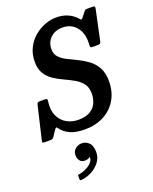

<svg xmlns="http://www.w3.org/2000/svg" viewBox="-234 -870 1041 1307"><g transform="rotate(-20 287.0 -217.0)"><path d="M235 -573Q235 -538 256.2 -515.5Q277.5 -493 311 -476.2Q344.5 -459.5 382 -441.5Q419.5 -423.5 453 -398.5Q486.5 -373.5 507.8 -334.8Q529 -296 529 -236.5Q529 -159.5 495 -102.5Q461 -45.5 401.5 -14.2Q342 17 265.5 17Q196 17 155.5 -2.8Q115 -22.5 93.5 -53.5Q86 -64 82.5 -62.5Q79 -61 70 -49L43.5 -8.5Q38.5 -1.5 32.8 1.8Q27 5 14.5 5H-21Q-34 5 -38 2.8Q-42 0.5 -39.5 -10L17.5 -252.5Q19.5 -261.5 23.5 -265Q27.5 -268.5 38.5 -268.5H78.5Q88 -268.5 90.8 -265Q93.5 -261.5 93 -253Q83.5 -188 103.2 -145Q123 -102 161 -80.8Q199 -59.5 244 -59.5Q300 -59.5 332 -80Q364 -100.5 377 -132Q390 -163.5 390 -198Q390 -242 369 -269.5Q348 -297 314.8 -315.8Q281.5 -334.5 244.5 -351.5Q207.5 -368.5 174.2 -390.2Q141 -412 120 -445.5Q99 -479 99 -531.5Q99 -586 120.2 -629.5Q141.5 -673 176.8 -703.5Q212 -734 254.2 -750.2Q296.5 -766.5 338.5 -766.5Q386.5 -766.5 422.2 -750.2Q458 -734 482 -707Q491.5 -695.5 496.2 -694.8Q501 -694 511.5 -709L534 -737.5Q539 -744 542.8 -747Q546.5 -750 558.5 -750H592Q608 -750 611.5 -746.2Q615 -742.5 612 -729L565.5 -511Q562.5 -498 557 -495.5Q551.5 -493 536.5 -493H508Q491 -493 488.8 -497.8Q486.5 -502.5 487.5 -516Q494 -592 457 -639.8Q420 -687.5 354 -687.5Q302.5 -687.5 268.8 -656Q235 -624.5 235 -573ZM142 159Q142 132.5 162 115.2Q182 98 210 98Q238.5 98 260.5 119.5Q282.5 141 282.5 188Q282.5 228 258.2 259.5Q234 291 197.2 310Q160.5 329 123 331.5Q116.5 332 114.2 331Q112 330 112 323.5V298.5Q112 292.5 114.8 291.5Q117.5 290.5 122.5 290Q142.5 287.5 166.5 277Q190.5 266.5 208.8 250Q227 233.5 229.5 212.5Q233.5 201 220.5 209Q208.5 216.5 191.5 216.5Q167 216.5 154.5 200.5Q142 184.5 142 159Z"/></g></svg>

Font: Besley* Narrow Semi
Style: Italic
Weight: 600
Width: 4
Italic angle: -13°
Designer: Owen Earl
Foundry: indestructible type*
Version: Version 3.000; ttfautohint (v1.8.3)